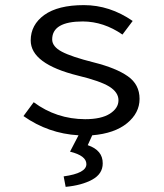

<svg xmlns="http://www.w3.org/2000/svg" viewBox="-20 -518 640 751"><path d="M184.1 -363.8Q184.1 -335.9 221.7 -315.9Q259.3 -295.9 346.7 -273.9Q434.1 -252 480 -219.7Q525.9 -187.5 525.9 -131.3Q525.9 -76.2 477.1 -36.1Q428.2 3.9 340.8 11.2L323.2 49.8Q382.3 69.8 381.8 121.1Q381.8 162.1 340.8 184.6Q299.8 207 236.8 212.9L229 171.9Q317.9 159.7 317.9 124Q317.9 90.8 253.9 75.2L287.1 11.2Q168.9 4.4 71.8 -64L111.8 -118.2Q200.7 -52.2 313 -51.8Q376 -51.8 409.7 -73.2Q443.4 -94.7 443.4 -126Q443.4 -156.7 407.7 -179.2Q372.1 -201.2 285.2 -222.2Q100.1 -268.1 100.1 -359.9Q100.1 -420.9 153.3 -459.5Q207 -498 308.1 -498Q409.2 -498 499 -436L459 -382.8Q385.7 -433.6 304.2 -434.1Q184.1 -434.1 184.1 -363.8Z"/></svg>

Font: SourceCodePro-Regular
Style: Regular
Weight: 400
Monospace: yes
Designer: Paul D. Hunt
Foundry: Adobe Systems Incorporated
Version: Version 1.009;PS 1.000;hotconv 1.0.70;makeotf.lib2.5.5900